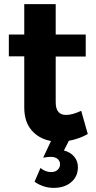

<svg xmlns="http://www.w3.org/2000/svg" viewBox="-20 -682 466 934"><path d="M23 -408V-514H98V-662H251V-514H397V-407H251V-185Q251 -152 264.5 -137Q278 -122 303 -123Q332 -123 375 -143L407 -30Q367 -7 315 3L291 50Q322 58 340.5 79.5Q359 101 359 131Q359 177 326 204.5Q293 232 241 232Q191 232 148 202L177 135Q200 155 229 155Q249 155 260.5 144Q272 133 272 117Q272 101 260 91Q248 81 226 81Q214 81 190 85L228 4Q169 -7 133.5 -48.5Q98 -90 98 -159V-408Z"/></svg>

Font: Trueno
Style: SBd
Weight: 600
Designer: Julieta Ulanovsky
Foundry: Julieta Ulanovsky
Version: Version 3.001b